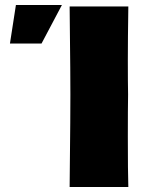

<svg xmlns="http://www.w3.org/2000/svg" viewBox="-20 -746 576 772"><path d="M147 -571H20L44 -726H229ZM494 -196Q494 -56 496 6H260L261 -99Q263 -271 263 -366Q263 -455 261 -619L260 -720H496Q494 -588 494 -504Q494 -411 495 -366Q494 -311 494 -196Z"/></svg>

Font: Dela Gothic One
Style: Regular
Weight: 400
Designer: aratakana
Foundry: aratakana
Version: Version 1.004